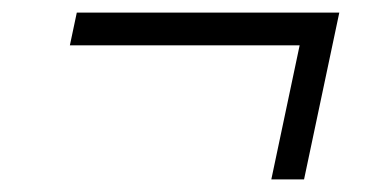

<svg xmlns="http://www.w3.org/2000/svg" viewBox="-20 -409 604 305"><path d="M456 -337H91L102 -389H519L463 -124H411Z"/></svg>

Font: Decalotype Light Italic
Style: Regular
Weight: 300
Italic angle: -12°
Designer: Alfredo Marco Pradil
Foundry: Alfredo Marco Pradil
Version: Version 1.0